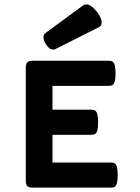

<svg xmlns="http://www.w3.org/2000/svg" viewBox="-20 -857 640 877"><path d="M222.7 -630.4Q205.1 -630.4 189.5 -655.3Q178.7 -672.4 178.7 -686Q178.7 -699.7 189 -707L358.4 -831.5Q366.2 -836.9 374.5 -836.9Q397 -836.9 424.8 -800.3Q444.3 -773.9 444.3 -754.9Q444.3 -739.3 432.6 -733.4L233.9 -633.3Q229 -630.4 222.7 -630.4ZM517.6 -57.1Q517.6 -34.2 514.4 -21.7Q511.2 -9.3 504.9 -4.6Q498.5 0 486.8 0H128.4Q111.8 0 104.7 -7.1Q97.7 -14.2 97.7 -30.8V-548.8Q97.7 -565.4 104.7 -572.5Q111.8 -579.6 128.4 -579.6H477.1Q488.8 -579.6 495.1 -574.7Q501.5 -569.8 504.6 -557.4Q507.8 -544.9 507.8 -522Q507.8 -499 504.6 -486.6Q501.5 -474.1 495.1 -469.5Q488.8 -464.8 477.1 -464.8H219.7V-356H397.5Q409.2 -356 415.5 -351.1Q421.9 -346.2 425 -333.7Q428.2 -321.3 428.2 -298.3Q428.2 -275.4 425 -262.9Q421.9 -250.5 415.5 -245.8Q409.2 -241.2 397.5 -241.2H219.7V-114.7H486.8Q498.5 -114.7 504.9 -109.9Q511.2 -105 514.4 -92.5Q517.6 -80.1 517.6 -57.1Z"/></svg>

Font: Courier Prime Sans
Style: Bold
Weight: 700
Designer: Alan Dague-Greene
Foundry: Quote-Unquote Apps
Version: Version 3.020